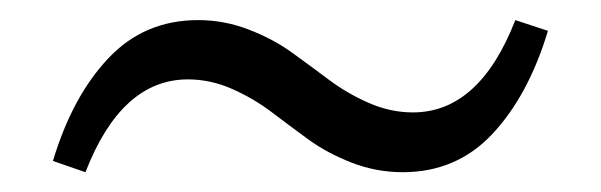

<svg xmlns="http://www.w3.org/2000/svg" viewBox="-20 -447 604 193"><path d="M33.2 -285.2Q52.7 -350.1 88.9 -388.4Q125 -426.8 179.2 -426.8Q205.6 -426.8 230.2 -417.2Q254.9 -407.7 273.7 -394Q292.5 -380.4 310.8 -366.7Q329.1 -353 350.8 -343.5Q372.6 -334 395 -334Q461.9 -334 498 -426.8L530.8 -416Q511.2 -351.1 475.1 -312.5Q439 -273.9 384.8 -273.9Q358.4 -273.9 333.7 -283.4Q309.1 -293 290.3 -306.6Q271.5 -320.3 253.2 -334.2Q234.9 -348.1 213.1 -357.7Q191.4 -367.2 168.9 -367.2Q102.1 -367.2 65.9 -273.9Z"/></svg>

Font: LT Superior Serif
Style: Regular
Weight: 400
Designer: Daniel Lyons
Foundry: LyonsType
Version: Version 2.120;FEAKit 1.0